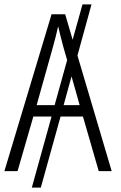

<svg xmlns="http://www.w3.org/2000/svg" viewBox="-20 -780 551 875"><path d="M358 -249 430 0H489L333 -527L397 -760H356L311 -599L277 -715H215L0 0H60L132 -249H215L125 75H166L256 -249ZM147 -301 221 -565C229 -594 238 -627 245 -660C252 -629 262 -592 269 -565L286 -506L229 -301ZM343 -301H270L306 -432Z"/></svg>

Font: Noto Sans Display SemiCondensed Light
Style: Regular
Weight: 300
Width: 4
Designer: Monotype Design Team
Foundry: Monotype Imaging Inc.
Version: Version 1.900